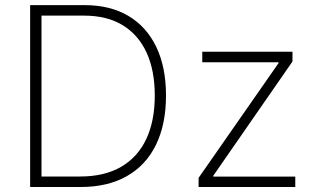

<svg xmlns="http://www.w3.org/2000/svg" viewBox="-20 -748 1268 768"><path d="M302.7 0H125.5V-42H300.8Q397.9 -42 464.6 -80.8Q531.2 -119.6 565.2 -192.1Q599.1 -264.6 599.1 -365.7Q599.1 -465.8 566.4 -537.4Q533.7 -608.9 470.7 -647.2Q407.7 -685.5 316.4 -685.5H124V-727.5H318.4Q420.9 -727.5 493.7 -684.3Q566.4 -641.1 605.2 -560.1Q644 -479 644 -365.7Q644 -251 604 -168.9Q564 -86.9 487.5 -43.5Q411.1 0 302.7 0ZM146 -727.5V0H100.6V-727.5ZM774.4 0V-36.6L1094.2 -495.6V-499H789.1V-541H1149.9V-502L833 -44.9V-41.5H1161.1V0Z"/></svg>

Font: Inter 17pt ExtraLight
Style: Regular
Weight: 250
Version: Version 4.001;git-66647c0bb